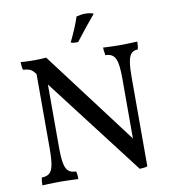

<svg xmlns="http://www.w3.org/2000/svg" viewBox="-94 -959 931 1046"><g transform="rotate(-10 371.0 -436.0)"><path d="M594 6 126 -605Q112 -623 99 -628.5Q86 -634 61 -636Q58 -646 57 -658.5Q56 -671 56 -679Q66 -678 78.5 -677.5Q91 -677 104.5 -676.5Q118 -676 130 -676Q149 -676 166.5 -677Q184 -678 197 -679L596 -150ZM56 3Q56 -10 57 -20.5Q58 -31 61 -40Q88 -40 103 -53Q118 -66 124 -98Q130 -130 130 -187V-610H181V-187Q181 -130 187 -98Q193 -66 208 -53Q223 -40 250 -40Q253 -31 254 -21Q255 -11 255 3Q240 2 222.5 1.5Q205 1 187.5 0.5Q170 0 156 0Q142 0 123 0.5Q104 1 86 1.5Q68 2 56 3ZM594 6 586 -94V-494Q586 -548 580 -579Q574 -610 559 -623Q544 -636 517 -636Q514 -653 513 -661.5Q512 -670 512 -679Q526 -678 542.5 -677.5Q559 -677 575.5 -676.5Q592 -676 606 -676Q627 -676 654 -677Q681 -678 701 -679Q701 -669 700 -657.5Q699 -646 696 -636Q674 -636 661 -623Q648 -610 642.5 -579Q637 -548 637 -494V0Q629 3 616.5 4.5Q604 6 594 6ZM383 -732Q370 -732 361 -732.5Q352 -733 343 -737Q360 -772 374.5 -806Q389 -840 399 -871Q411 -874 423 -876Q435 -878 447 -878Q473 -878 494 -870Q467 -838 440.5 -805Q414 -772 383 -732Z"/></g></svg>

Font: Vollkorn
Style: Regular
Weight: 400
Designer: Friedrich Althausen
Foundry: Friedrich Althausen
Version: Version 4.104